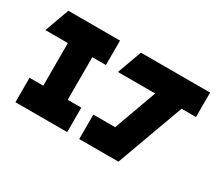

<svg xmlns="http://www.w3.org/2000/svg" viewBox="-120 -986 1463 1272"><g transform="rotate(30 611.0 -350.0)"><path d="M575 -187H742L860 -513H575L643 -700H1172V-513H1062L875 0H575ZM87 -698V-700H483V-513H379V-187H483V0H87V-187H192V-513H20Z"/></g></svg>

Font: Clickuper
Style: Bold
Weight: 700
Designer: Denis Ignatov
Foundry: Denis Ignatov
Version: Version 1.10 April 16, 2021